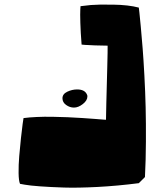

<svg xmlns="http://www.w3.org/2000/svg" viewBox="-20 -843 719 857"><path d="M460.4 -639.2Q433.1 -639.2 404.1 -640.4Q375 -641.6 359.4 -642.6L344.2 -644Q339.8 -698.2 338.6 -741.2Q337.4 -784.2 338.4 -799.8L339.4 -815.4Q356.9 -817.9 385.7 -820.6Q414.6 -823.2 484.1 -822.3Q553.7 -821.3 599.6 -809.1Q600.6 -800.8 602.3 -786.1Q604 -771.5 608.4 -723.9Q612.8 -676.3 616.7 -627.2Q620.6 -578.1 624.5 -505.6Q628.4 -433.1 630.1 -363.5Q631.8 -293.9 631.3 -210.9Q630.9 -127.9 627 -52.7L599.6 -25.4Q504.4 -13.2 414.8 -8.5Q325.2 -3.9 265.4 -5.9Q205.6 -7.8 159.2 -11.2Q112.8 -14.6 90.8 -18.6L69.3 -22.5Q63.5 -35.6 63 -70.8Q62.5 -106 65.9 -146.7Q69.3 -187.5 73.5 -226.1Q77.6 -264.6 81.1 -290L85 -315.9Q109.9 -319.3 143.6 -320.8Q177.2 -322.3 211.4 -321.8Q245.6 -321.3 281.2 -319.8Q316.9 -318.4 347.4 -316.2Q377.9 -314 402.1 -312.3Q426.3 -310.5 439.9 -309.3Q453.6 -308.1 453.1 -308.6Q452.6 -309.1 454.6 -383.1Q456.5 -457 458.7 -539.8Q460.9 -622.6 460.4 -639.2ZM370.1 -412.6Q370.1 -418 368.2 -420.9Q358.4 -443.8 324.2 -443.8Q301.8 -443.8 280.3 -433.6Q258.8 -423.3 258.8 -404.3Q258.8 -386.2 275.1 -374.5Q291.5 -362.8 310.1 -362.8Q329.6 -362.8 349.9 -378.7Q370.1 -394.5 370.1 -412.6Z"/></svg>

Font: Noot
Style: Regular
Weight: 400
Designer: Amos Jerbi
Foundry: Amos Jerbi
Version: Version 1.000;PS 001.001;hotconv 1.0.56